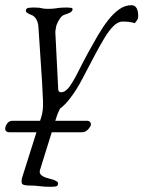

<svg xmlns="http://www.w3.org/2000/svg" viewBox="-34 -434 552 739"><path d="M0 75Q-5 75 -9.5 71.5Q-14 68 -14 62Q-14 52 -6.5 41.5Q1 31 13 31H303Q308 31 312 35Q316 39 316 45Q316 51 306 63Q296 75 282 75ZM163 285Q134 285 117.5 282.5Q101 280 77 280Q51 280 49.5 269.5Q48 259 52 247L125 16Q133 -8 131.5 -45.5Q130 -83 128 -117L114 -329Q113 -348 105 -361Q97 -374 83 -378Q76 -381 70 -385Q64 -389 66 -396Q68 -403 77 -404Q86 -405 92 -405Q112 -405 118.5 -404Q125 -403 130.5 -401.5Q136 -400 151 -400Q169 -400 177.5 -401.5Q186 -403 196 -404Q206 -405 225 -405Q231 -405 239 -404Q247 -403 245 -396Q243 -389 234.5 -385Q226 -381 216 -378Q205 -375 196.5 -362.5Q188 -350 183 -336Q182 -329 180.5 -322.5Q179 -316 179 -310L190 -91Q190 -79 201 -79Q218 -79 233.5 -100.5Q249 -122 266.5 -157Q284 -192 305 -231Q323 -264 342 -296.5Q361 -329 381.5 -355.5Q402 -382 424.5 -398Q447 -414 472 -414Q485 -414 491.5 -403Q498 -392 498 -372Q498 -363 494 -357Q490 -351 485 -345Q474 -348 464 -349.5Q454 -351 438 -351Q420 -351 402.5 -333.5Q385 -316 367 -286Q349 -256 330 -220Q307 -177 283.5 -131.5Q260 -86 231.5 -50Q203 -14 165 3L213 -46Q204 -30 195.5 -13Q187 4 182 21L120 220Q116 233 125.5 240.5Q135 248 149 251.5Q163 255 172 258Q179 261 185 264.5Q191 268 189 276Q187 283 178.5 284Q170 285 163 285Z"/></svg>

Font: EB Garamond
Style: Italic
Weight: 400
Italic angle: -17.2°
Designer: Georg Duffner and Octavio Pardo
Foundry: Georg Duffner
Version: Version 1.001